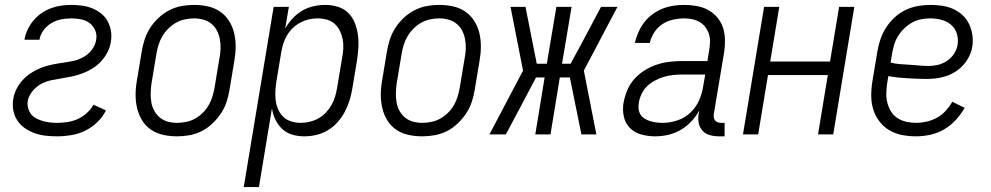

<svg xmlns="http://www.w3.org/2000/svg" viewBox="-20 -548 4040 783"><path d="M214 8Q190 8 167 5.5Q144 3 122.5 -4.5Q101 -12 82.5 -24.5Q64 -37 51.5 -55.5Q39 -74 34.5 -97Q30 -120 34 -144Q37 -165 47.5 -185.5Q58 -206 73.5 -222.5Q89 -239 108.5 -251.5Q128 -264 149 -272Q170 -280 192 -284.5Q214 -289 235.5 -292Q257 -295 278.5 -299.5Q300 -304 320 -315Q340 -326 354.5 -345Q369 -364 372 -385Q376 -405 368.5 -423.5Q361 -442 346 -453.5Q331 -465 311 -469Q291 -473 270 -473Q250 -473 229.5 -469Q209 -465 190 -454Q171 -443 157.5 -424.5Q144 -406 141 -386H80V-387Q83 -407 92.5 -427Q102 -447 116 -464Q130 -481 149 -494Q168 -507 188 -514.5Q208 -522 229 -525Q250 -528 270 -528Q293 -528 315 -525Q337 -522 356.5 -514Q376 -506 392.5 -493Q409 -480 419 -461.5Q429 -443 432.5 -421.5Q436 -400 432 -377Q429 -356 418.5 -335.5Q408 -315 392.5 -298Q377 -281 357.5 -269Q338 -257 317 -249Q296 -241 274.5 -236.5Q253 -232 231.5 -228.5Q210 -225 188 -220.5Q166 -216 146.5 -205Q127 -194 112 -175.5Q97 -157 93 -136Q91 -121 95 -106.5Q99 -92 107.5 -81.5Q116 -71 129 -64.5Q142 -58 156 -54Q170 -50 184.5 -48.5Q199 -47 214 -47Q235 -47 256.5 -50.5Q278 -54 297 -62.5Q316 -71 333.5 -86.5Q351 -102 361 -121L412 -98Q400 -72 377 -50Q354 -28 327.5 -15Q301 -2 271.5 3Q242 8 214 8Z M702 8Q673 8 645.5 2Q618 -4 596 -19Q574 -34 560 -56.5Q546 -79 539.5 -105.5Q533 -132 533 -160.5Q533 -189 538 -218L558 -338Q562 -363 570 -387.5Q578 -412 592.5 -434.5Q607 -457 627.5 -476Q648 -495 672 -507Q696 -519 721 -523.5Q746 -528 771 -528Q800 -528 827.5 -522Q855 -516 877 -501Q899 -486 913.5 -463.5Q928 -441 934.5 -414.5Q941 -388 941 -359.5Q941 -331 936 -302L916 -182Q912 -157 904 -132.5Q896 -108 881 -85.5Q866 -63 846 -44Q826 -25 802 -13Q778 -1 752.5 3.5Q727 8 702 8ZM702 -47Q720 -47 739.5 -51Q759 -55 776 -64.5Q793 -74 807.5 -88.5Q822 -103 831.5 -120Q841 -137 846.5 -155Q852 -173 855 -191L875 -311Q879 -331 879.5 -350.5Q880 -370 876.5 -388.5Q873 -407 864.5 -423.5Q856 -440 841.5 -451.5Q827 -463 809 -468Q791 -473 771 -473Q753 -473 734 -469Q715 -465 698 -455.5Q681 -446 666.5 -431.5Q652 -417 642 -400Q632 -383 626.5 -365Q621 -347 618 -329L598 -209Q595 -189 594.5 -169.5Q594 -150 597 -131.5Q600 -113 609 -96.5Q618 -80 632 -68.5Q646 -57 664 -52Q682 -47 702 -47Z M974 215 1096 -520H1158L1143 -432Q1156 -454 1173.5 -473Q1191 -492 1212.5 -504.5Q1234 -517 1258.5 -522.5Q1283 -528 1306 -528Q1333 -528 1357.5 -520.5Q1382 -513 1399.5 -496Q1417 -479 1426.5 -455.5Q1436 -432 1439.5 -407Q1443 -382 1441.5 -355.5Q1440 -329 1436 -302L1416 -182Q1412 -159 1404.5 -135.5Q1397 -112 1385 -90Q1373 -68 1355.5 -48.5Q1338 -29 1315.5 -16Q1293 -3 1269 2.5Q1245 8 1221 8Q1195 8 1171.5 1Q1148 -6 1131 -22Q1114 -38 1103.5 -59.5Q1093 -81 1089 -106L1036 215ZM1207 -47Q1225 -47 1243.5 -51.5Q1262 -56 1279 -65.5Q1296 -75 1309.5 -89.5Q1323 -104 1332.5 -121Q1342 -138 1347 -155.5Q1352 -173 1355 -191L1375 -311Q1379 -331 1380 -350.5Q1381 -370 1377.5 -388Q1374 -406 1366 -422.5Q1358 -439 1344.5 -451Q1331 -463 1313 -468Q1295 -473 1275 -473Q1257 -473 1239.5 -469Q1222 -465 1205 -456Q1188 -447 1174 -433.5Q1160 -420 1150.5 -404Q1141 -388 1135.5 -370.5Q1130 -353 1127 -335L1107 -215Q1104 -195 1103 -175.5Q1102 -156 1104.5 -137Q1107 -118 1115 -100.5Q1123 -83 1136.5 -70.5Q1150 -58 1168.5 -52.5Q1187 -47 1207 -47Z M1702 8Q1673 8 1645.5 2Q1618 -4 1596 -19Q1574 -34 1560 -56.5Q1546 -79 1539.5 -105.5Q1533 -132 1533 -160.5Q1533 -189 1538 -218L1558 -338Q1562 -363 1570 -387.5Q1578 -412 1592.5 -434.5Q1607 -457 1627.5 -476Q1648 -495 1672 -507Q1696 -519 1721 -523.5Q1746 -528 1771 -528Q1800 -528 1827.5 -522Q1855 -516 1877 -501Q1899 -486 1913.5 -463.5Q1928 -441 1934.5 -414.5Q1941 -388 1941 -359.5Q1941 -331 1936 -302L1916 -182Q1912 -157 1904 -132.5Q1896 -108 1881 -85.5Q1866 -63 1846 -44Q1826 -25 1802 -13Q1778 -1 1752.5 3.5Q1727 8 1702 8ZM1702 -47Q1720 -47 1739.5 -51Q1759 -55 1776 -64.5Q1793 -74 1807.5 -88.5Q1822 -103 1831.5 -120Q1841 -137 1846.5 -155Q1852 -173 1855 -191L1875 -311Q1879 -331 1879.5 -350.5Q1880 -370 1876.5 -388.5Q1873 -407 1864.5 -423.5Q1856 -440 1841.5 -451.5Q1827 -463 1809 -468Q1791 -473 1771 -473Q1753 -473 1734 -469Q1715 -465 1698 -455.5Q1681 -446 1666.5 -431.5Q1652 -417 1642 -400Q1632 -383 1626.5 -365Q1621 -347 1618 -329L1598 -209Q1595 -189 1594.5 -169.5Q1594 -150 1597 -131.5Q1600 -113 1609 -96.5Q1618 -80 1632 -68.5Q1646 -57 1664 -52Q1682 -47 1702 -47Z M2412 0H2351L2304 -232H2263L2225 0H2163L2201 -232H2166L2101 -109L2043 0H1976L2113 -260L2062 -520H2123L2169 -288H2210L2249 -520H2311L2272 -288H2307L2362 -390L2431 -520H2498L2361 -260Z M2652 8Q2623 8 2595.5 0.5Q2568 -7 2549 -26Q2530 -45 2524 -73Q2518 -101 2523 -130Q2528 -156 2538.5 -181Q2549 -206 2567.5 -226.5Q2586 -247 2609.5 -261.5Q2633 -276 2658.5 -284.5Q2684 -293 2710 -296Q2736 -299 2761 -299H2865L2872 -343Q2875 -360 2875.5 -377Q2876 -394 2871 -409.5Q2866 -425 2856.5 -437.5Q2847 -450 2833.5 -458Q2820 -466 2803.5 -469.5Q2787 -473 2770 -473Q2748 -473 2725 -468Q2702 -463 2682 -450Q2662 -437 2648.5 -416.5Q2635 -396 2630 -373H2569Q2574 -395 2583.5 -416.5Q2593 -438 2607 -456.5Q2621 -475 2640.5 -489.5Q2660 -504 2681.5 -512.5Q2703 -521 2725.5 -524.5Q2748 -528 2770 -528Q2796 -528 2821 -523.5Q2846 -519 2867.5 -507.5Q2889 -496 2905 -477Q2921 -458 2928.5 -435Q2936 -412 2936.5 -386Q2937 -360 2933 -334L2891 -83Q2890 -76 2891 -69Q2892 -62 2896 -57Q2900 -52 2906.5 -49.5Q2913 -47 2921 -47H2935V8H2912Q2893 8 2875 3Q2857 -2 2845 -15Q2833 -28 2829.5 -46Q2826 -64 2829 -83L2832 -98Q2819 -74 2799.5 -53Q2780 -32 2755.5 -18Q2731 -4 2704.5 2Q2678 8 2652 8ZM2683 -47Q2712 -47 2742.5 -57Q2773 -67 2796 -89Q2819 -111 2831.5 -140Q2844 -169 2848 -198L2856 -244H2762Q2743 -244 2724 -242Q2705 -240 2687 -234.5Q2669 -229 2651 -219.5Q2633 -210 2619 -196.5Q2605 -183 2596.5 -165Q2588 -147 2585 -128Q2583 -115 2584.5 -102.5Q2586 -90 2592.5 -80Q2599 -70 2610 -63.5Q2621 -57 2633 -53.5Q2645 -50 2657.5 -48.5Q2670 -47 2683 -47Z M3010 0 3096 -520H3158L3121 -297H3365L3402 -520H3464L3378 0H3316L3356 -242H3112L3072 0Z M3716 8Q3686 8 3658 2.5Q3630 -3 3606.5 -17Q3583 -31 3566 -53.5Q3549 -76 3541 -102.5Q3533 -129 3533 -158.5Q3533 -188 3538 -218L3558 -338Q3562 -363 3570.5 -388Q3579 -413 3593.5 -435.5Q3608 -458 3628.5 -477Q3649 -496 3673.5 -507.5Q3698 -519 3723.5 -523.5Q3749 -528 3774 -528Q3798 -528 3822 -524.5Q3846 -521 3867 -511.5Q3888 -502 3905 -486.5Q3922 -471 3932 -450Q3942 -429 3945.5 -405.5Q3949 -382 3945 -357Q3942 -338 3932.5 -318.5Q3923 -299 3908.5 -283Q3894 -267 3876 -255.5Q3858 -244 3838 -237.5Q3818 -231 3798 -228.5Q3778 -226 3758 -226Q3738 -226 3718.5 -227Q3699 -228 3679.5 -229Q3660 -230 3640.5 -232Q3621 -234 3603 -238L3598 -209Q3595 -188 3594.5 -167.5Q3594 -147 3599 -128Q3604 -109 3614 -93Q3624 -77 3640 -66.5Q3656 -56 3675.5 -51.5Q3695 -47 3716 -47Q3737 -47 3759 -52Q3781 -57 3801 -68Q3821 -79 3836.5 -96Q3852 -113 3864 -133L3914 -108Q3899 -82 3878 -59Q3857 -36 3830.5 -20.5Q3804 -5 3774 1.5Q3744 8 3716 8ZM3767 -279Q3786 -279 3805 -283.5Q3824 -288 3841.5 -299.5Q3859 -311 3870.5 -328.5Q3882 -346 3885 -365Q3889 -389 3882 -411Q3875 -433 3858.5 -447Q3842 -461 3820 -467Q3798 -473 3774 -473Q3756 -473 3737 -469.5Q3718 -466 3700.5 -456.5Q3683 -447 3668 -432.5Q3653 -418 3642.5 -401Q3632 -384 3626.5 -365.5Q3621 -347 3618 -329L3612 -293Q3630 -288 3649.5 -286.5Q3669 -285 3689 -284Q3709 -283 3728 -281Q3747 -279 3767 -279Z"/></svg>

Font: Iosevka SS18 Light
Style: Italic
Weight: 300
Italic angle: -9°
Monospace: yes
Designer: Belleve Invis
Foundry: Belleve Invis
Version: Version 25.1.1; ttfautohint (v1.8.4)